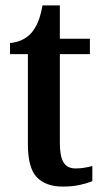

<svg xmlns="http://www.w3.org/2000/svg" viewBox="-20 -679 379 709"><path d="M212 10Q149 10 116 -24.5Q83 -59 83 -146V-479H17V-520Q45 -523 65 -533.5Q85 -544 98 -560Q111 -576 120.5 -598.5Q130 -621 137 -659H201V-536H312V-479H201V-151Q201 -102 214.5 -79.5Q228 -57 259 -57Q276 -57 291 -59.5Q306 -62 321 -66V-10Q307 -4 278.5 3Q250 10 212 10Z"/></svg>

Font: Noto Serif Thai Condensed SemiBold
Style: Regular
Weight: 600
Width: 3
Designer: Monotype Design Team
Foundry: Monotype Imaging Inc.
Version: Version 2.002; ttfautohint (v1.8.4.7-5d5b)